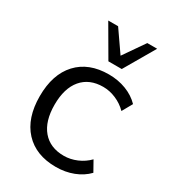

<svg xmlns="http://www.w3.org/2000/svg" viewBox="-193 -892 898 1003"><g transform="rotate(30 256.0 -390.5)"><path d="M47.4 -269.5Q47.4 -401.1 115.4 -474.7Q183.5 -548.3 304.4 -548.3Q360.2 -548.3 408.6 -529.8Q457 -511.2 490.2 -476.8L455.7 -415.2Q426.6 -444.6 388.3 -460.9Q350 -477.2 311.4 -477.2Q228.3 -477.2 182.5 -422.9Q136.7 -368.5 136.7 -269.5Q136.7 -170.5 182.5 -116.2Q228.3 -61.9 311.4 -61.9Q350.6 -61.9 388.9 -78.2Q427.2 -94.5 455.7 -123.9L490.2 -62.3Q457 -27.8 408.8 -9.3Q360.6 9.3 304.4 9.3Q183.5 9.3 115.4 -64.3Q47.4 -137.9 47.4 -269.5ZM159.8 -790.2H219.2L307.3 -663.2L395.3 -790.2H454.7L347.5 -606H267Z"/></g></svg>

Font: Min Sans VF VF
Style: Regular
Weight: 400
Designer: Jinseong-Kim, NotoSansCJK, Nunito
Foundry: Jinseong-Kim
Version: Version 1.420;Glyphs 3.1.2 (3151)